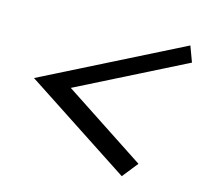

<svg xmlns="http://www.w3.org/2000/svg" viewBox="-89 -684 825 783"><g transform="rotate(15 323.0 -292.5)"><path d="M489.3 1.5 40 -292.5 621.6 -585.9 646 -520 195.3 -292.5 542 -64.9Z"/></g></svg>

Font: HK Grotesk SmBold Legacy Italic
Style: Regular
Weight: 600
Italic angle: -13°
Designer: Alfredo Marco Pradil
Foundry: Hanken Design Co.
Version: Version 2.022;PS 002.022;hotconv 1.0.88;makeotf.lib2.5.64775